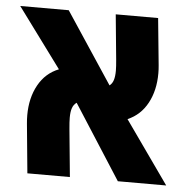

<svg xmlns="http://www.w3.org/2000/svg" viewBox="-71 -657 718 704"><g transform="rotate(5 288.0 -304.5)"><path d="M192 -217Q192 -201.5 194.5 -175L211.5 0H55L37.5 -182Q36 -198 36 -212.5Q36 -276 62.2 -323.5Q88.5 -371 137 -390L-24.5 -609H154L327 -347.5Q337 -355 341.2 -368.5Q345.5 -382 345.5 -403Q345.5 -418 343 -444L327 -609H483L500 -437Q501.5 -422 501.5 -407Q501.5 -344 476.2 -297.2Q451 -250.5 403.5 -230L566 0H388L212.5 -273.5Q201.5 -266 196.8 -252.5Q192 -239 192 -217Z"/></g></svg>

Font: JuliaMono Black
Style: Italic
Weight: 900
Italic angle: -9°
Monospace: yes
Designer: cormullion
Foundry: corm
Version: Version 0.057; ttfautohint (v1.8.4)